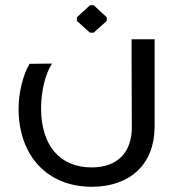

<svg xmlns="http://www.w3.org/2000/svg" viewBox="-20 -556 677 734"><path d="M338 -431 388 -476V-490L338 -536H324L274 -490V-476L324 -431ZM483 -406V-325L484 -70C484 28 428 84 330 84C209 84 137 0 137 -142C137 -208 154 -276 179 -313L93 -312C67 -268 51 -200 51 -139C52 41 162 158 331 158C478 158 570 71 571 -69V-406Z"/></svg>

Font: Hejaz
Style: Regular
Weight: 400
Designer: Bandar Raffah (Arabic) and Santiago Orozco (Latin)
Foundry: Caramella and Typemade
Version: Version 1.010;hotconv 1.0.109;makeotfexe 2.5.65596